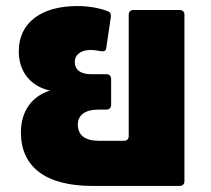

<svg xmlns="http://www.w3.org/2000/svg" viewBox="-20 -614 696 634"><path d="M573 0C583 0 589 -6 589 -16V-566C589 -575 583 -581 573 -581H421C411 -581 405 -575 405 -566V-164C405 -155 399 -149 389 -149H307C260 -149 237 -168 237 -203C237 -234 262 -252 303 -252H331C341 -252 347 -258 347 -268V-353C347 -363 341 -369 331 -369H280C247 -369 227 -383 227 -409C227 -435 249 -449 279 -449C290 -449 302 -447 313 -445C324 -443 330 -446 331 -456L346 -558C347 -566 345 -574 336 -577C309 -587 276 -594 235 -594C115 -594 42 -538 42 -445C42 -377 81 -329 145 -315C84 -296 49 -245 49 -177C49 -64 129 0 286 0Z"/></svg>

Font: LINE Seed Sans TH ExtraBold
Style: Regular
Weight: 800
Designer: Dalton Maag Ltd | Thai characters by Cadson Demak Co.,Ltd.
Foundry: Dalton Maag Ltd
Version: Version 1.003